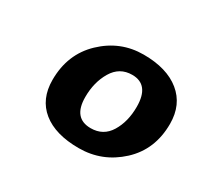

<svg xmlns="http://www.w3.org/2000/svg" viewBox="-76 -769 535 504"><g transform="rotate(30 191.5 -517.0)"><path d="M383 -543Q383 -465 330.5 -416.5Q278 -368 207 -368Q136 -368 97 -399.5Q58 -431 58 -489Q58 -567 110 -616.5Q162 -666 232.5 -666Q303 -666 343 -633.5Q383 -601 383 -543ZM233 -605Q195 -605 175 -571.5Q155 -538 155 -493Q155 -429 208 -429Q246 -429 265.5 -461Q285 -493 285 -538Q285 -605 233 -605Z"/></g></svg>

Font: Andada
Style: Bold Italic
Weight: 700
Italic angle: -8.29999°
Designer: Carolina Giovagnoli
Foundry: Carolina Giovagnoli
Version: Version 1.003